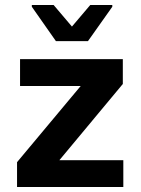

<svg xmlns="http://www.w3.org/2000/svg" viewBox="-20 -746 561 766"><path d="M48 0V-99L302 -403H60V-510H470V-411L217 -107H472V0ZM203 -582 107 -719V-726H194L267 -640L340 -726H428V-719L331 -582Z"/></svg>

Font: Saira Thin SemiBold
Style: Regular
Weight: 600
Version: Version 1.101